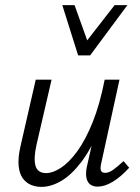

<svg xmlns="http://www.w3.org/2000/svg" viewBox="-20 -726 550 752"><path d="M142 6Q120 6 101 -2Q82 -10 69 -28Q56 -46 53 -76.5Q50 -107 60 -152L120 -414H182L123 -159Q111 -106 119 -77Q127 -48 161 -48Q187 -48 219 -69Q251 -90 283 -134Q315 -178 343 -247.5Q371 -317 390 -414H427Q403 -302 370 -222Q337 -142 298.5 -91.5Q260 -41 220 -17.5Q180 6 142 6ZM362 5Q345 5 333.5 -3.5Q322 -12 318.5 -29.5Q315 -47 320 -72L397 -414H448L377 -89Q372 -69 375 -59Q378 -49 392 -49Q407 -49 424 -61.5Q441 -74 464 -95L486 -69Q453 -33 421.5 -14Q390 5 362 5ZM286 -509 306 -548 429 -706H479L333 -509ZM286 -509 224 -706H272L328 -550L333 -509Z"/></svg>

Font: Ysabeau
Style: Italic
Weight: 400
Italic angle: -12°
Designer: Christian Thalmann (Catharsis Fonts)
Version: Version 2.000;gftools[0.9.27.dev2+g8671c4b]